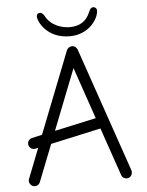

<svg xmlns="http://www.w3.org/2000/svg" viewBox="-59 -923 741 971"><g transform="rotate(-5 312.0 -437.5)"><path d="M163 -852C163 -831 203 -740 321 -740C416 -740 469 -814 469 -859C469 -868 461 -876 452 -876C439 -876 434 -867 429 -855C409 -806 374 -786 323 -786C286 -786 228 -803 203 -853C199 -860 191 -871 180 -871C165 -871 163 -860 163 -852ZM354 -670C350 -681 339 -689 328 -689C316 -689 305 -682 300 -671L137 -256L85 -244C72 -241 63 -230 63 -217C63 -200 76 -188 92 -188C94 -188 96 -188 112 -192L52 -39C51 -36 50 -32 50 -29C50 -15 62 0 79 0C90 0 101 -7 105 -18L179 -206L434 -262L518 -18C522 -6 533 1 545 1C562 1 573 -13 573 -28C573 -31 573 -34 572 -37ZM204 -270 325 -578 415 -316Z"/></g></svg>

Font: Comic Neue
Style: Normal
Weight: 400
Designer: Craig Rozynski
Foundry: Craig Rozynski
Version: Version 2.003